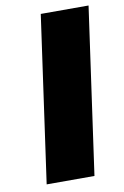

<svg xmlns="http://www.w3.org/2000/svg" viewBox="-81 -748 513 796"><g transform="rotate(-10 175.0 -350.0)"><path d="M49.8 0 148.4 -700.2H349.6L251 0Z"/></g></svg>

Font: Fivo Sans Black
Style: Regular
Weight: 900
Designer: Alexander Slobzheninov
Foundry: Alexander Slobzheninov
Version: 1.0